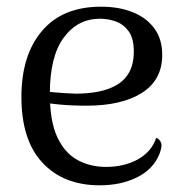

<svg xmlns="http://www.w3.org/2000/svg" viewBox="-20 -541 551 574"><path d="M278 13Q170 13 107 -54.5Q44 -122 44 -251Q44 -376 105.5 -448.5Q167 -521 282 -521Q336 -521 377 -504.5Q418 -488 441.5 -456Q465 -424 465 -377Q465 -302 404.5 -263.5Q344 -225 238 -225Q196 -225 158 -228.5Q120 -232 81 -240L83 -273Q108 -268 141.5 -265Q175 -262 207 -261Q242 -261 273.5 -267Q305 -273 329 -287Q353 -301 366.5 -325.5Q380 -350 380 -387Q380 -426 365 -447Q350 -468 327 -476.5Q304 -485 279 -485Q212 -485 170.5 -428.5Q129 -372 129 -261Q129 -178 151.5 -130.5Q174 -83 212 -62.5Q250 -42 297 -42Q351 -42 392 -64.5Q433 -87 447 -129Q457 -125 461.5 -114.5Q466 -104 456 -79Q437 -34 389 -10.5Q341 13 278 13Z"/></svg>

Font: Arima Thin
Style: Regular
Weight: 400
Version: Version 1.100